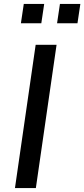

<svg xmlns="http://www.w3.org/2000/svg" viewBox="-20 -949 426 969"><path d="M55.5 0 160 -723H265.5L161 0ZM268 -831.5 282.5 -929H385.5L371 -831.5ZM85.5 -831.5 100 -929H203L188.5 -831.5Z"/></svg>

Font: Public Sans Thin Medium
Style: Italic
Weight: 500
Italic angle: -8°
Version: Version 2.001